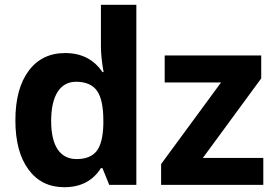

<svg xmlns="http://www.w3.org/2000/svg" viewBox="-20 -780 1161 810"><path d="M251 9.8C320.3 9.8 372.1 -17.1 405.8 -70.8H412.1L440.9 0H555.2V-759.8H405.8V-585C405.8 -553.2 409.7 -516.6 417 -476.1H412.1C376 -529.3 323.7 -556.2 254.9 -556.2C189.5 -556.2 138.2 -531.2 101.1 -481.4C63.5 -431.2 44.9 -361.3 44.9 -272C44.9 -183.6 63.5 -114.7 100.1 -64.9C136.7 -15.1 187 9.8 251 9.8ZM1090.8 -113.8H835.9L1082 -449.2V-545.9H674.8V-432.1H912.6L659.7 -87.9V0H1090.8ZM303.2 -108.9C234.4 -108.9 195.8 -162.6 195.8 -270C195.8 -377.4 234.4 -435.1 300.8 -435.1C341.3 -435.1 371.1 -422.4 389.2 -397C407.2 -371.6 416 -329.6 416 -271V-254.9C414.6 -201.7 404.8 -164.1 387.2 -142.1C369.1 -120.1 341.3 -108.9 303.2 -108.9Z"/></svg>

Font: Noto Reveo Sans
Style: Bold
Weight: 700
Designer: Monotype Design team
Foundry: Monotype Imaging Inc.
Version: Version 1.04